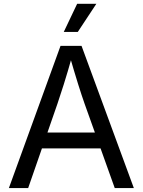

<svg xmlns="http://www.w3.org/2000/svg" viewBox="-20 -962 730 982"><path d="M25.4 0 289.6 -727.5H397L664.6 0H566.9L412.6 -431.6Q398.4 -471.7 379.6 -531.5Q360.8 -591.3 334 -684.1H351.6Q325.2 -590.3 305.9 -529.5Q286.6 -468.8 273.9 -431.6L124 0ZM158.2 -203.1V-284.2H531.7V-203.1ZM306.2 -798.8 374.5 -942.4H472.7L377.9 -798.8Z"/></svg>

Font: Adwaita Sans
Style: Regular
Weight: 400
Designer: Rasmus Andersson
Foundry: rsms
Version: Version 4.001;git-9221beed3